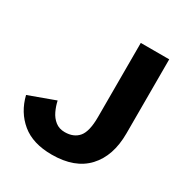

<svg xmlns="http://www.w3.org/2000/svg" viewBox="-160 -790 880 924"><g transform="rotate(30 280.0 -328.0)"><path d="M255 12Q150 12 88 -39Q26 -90 5 -175L150 -228Q156 -200 168.5 -173.5Q181 -147 202.5 -130Q224 -113 255 -113Q305 -113 331.5 -144.5Q358 -176 358 -256V-668H516V-256Q516 -131 449.5 -59.5Q383 12 255 12Z"/></g></svg>

Font: Atkinson Hyperlegible
Style: Bold
Weight: 700
Designer: Elliott Scott, Megan Eiswerth, Linus Boman, Theodore Petrosky
Foundry: Braille Institute
Version: Version 1.006; ttfautohint (v1.8.3)